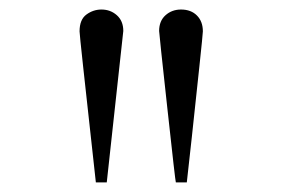

<svg xmlns="http://www.w3.org/2000/svg" viewBox="-20 -730 595 403"><path d="M147 -664.1Q147 -689 161.4 -699.5Q175.8 -710 192.9 -710Q211.9 -710 225.3 -698Q238.8 -686 238.8 -665L204.1 -347.2H181.2Q179.2 -364.3 170.7 -442.6Q162.1 -521 154.5 -590.1Q147 -659.2 147 -664.1ZM314 -665Q314 -686 327.4 -698Q340.8 -710 359.9 -710Q380.9 -710 393.3 -697.5Q405.8 -685.1 405.8 -664.1Q405.8 -659.2 398.4 -589.6Q391.1 -520 382.6 -441.9Q374 -363.8 372.1 -347.2H349.1Q348.1 -348.1 331.1 -504.2Q314 -660.2 314 -665Z"/></svg>

Font: CMU Serif Upright Italic
Style: UprightItalic
Weight: 500
Version: Version 0.7.0